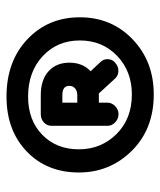

<svg xmlns="http://www.w3.org/2000/svg" viewBox="30 -700 504 605"><g transform="rotate(-90 282.5 -398.0)"><path d="M287 -166Q178 -166 109.5 -235Q41 -304 41 -402Q41 -503 107.5 -566.5Q174 -630 280 -630Q391 -630 460.5 -564.5Q530 -499 530 -399Q530 -299 460.5 -232.5Q391 -166 287 -166ZM287 -235Q360 -235 408.5 -281.5Q457 -328 457 -399Q457 -470 407.5 -516Q358 -562 280 -562Q206 -562 160 -517.5Q114 -473 114 -402Q114 -332 162 -283.5Q210 -235 287 -235ZM225 -277Q210 -277 199 -287.5Q188 -298 188 -312V-488Q188 -502 198.5 -512Q209 -522 225 -522H285Q333 -522 360 -497.5Q387 -473 387 -432Q387 -390 360 -365L389 -334Q399 -324 398 -309.5Q397 -295 386 -287Q375 -277 360 -277.5Q345 -278 336 -289L290 -339H261V-312Q261 -298 250 -287.5Q239 -277 225 -277ZM285 -454H261V-407H285Q298 -407 306 -414Q314 -421 314 -432Q314 -454 285 -454Z"/></g></svg>

Font: Hoogli Semibold
Style: Regular
Weight: 600
Designer: Anand Singh Naorem
Foundry: Brand New Type
Version: Version 1.00 b007